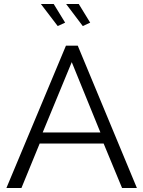

<svg xmlns="http://www.w3.org/2000/svg" viewBox="-20 -938 716 958"><path d="M184 -918H248L305 -825L268 -808ZM310 -918H373L430 -825L393 -808ZM309 -710H368L663 0H589L497 -222H178L87 0H12ZM481 -277 338 -628 193 -277Z"/></svg>

Font: Raleway-v4020
Style: Regular
Weight: 400
Designer: Matt McInerney, Pablo Impallari, Rodrigo Fuenzalida
Foundry: Matt McInerney, Pablo Impallari, Rodrigo Fuenzalida
Version: Version 4.020;PS 004.020;hotconv 1.0.88;makeotf.lib2.5.64775